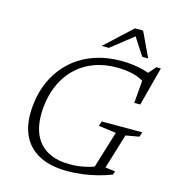

<svg xmlns="http://www.w3.org/2000/svg" viewBox="-131 -1025 1038 1144"><g transform="rotate(15 388.0 -453.0)"><path d="M393 -33Q420.5 -33 449.2 -36.5Q478 -40 507.5 -48Q537 -56 566 -69L533.5 -35.5L610 -285L502 -299.5L511.5 -329H761.5L752 -299.5L669.5 -285L604 -70L665 -62L658 -40.5Q619.5 -25.5 575.2 -14Q531 -2.5 484 3.8Q437 10 389.5 10Q290.5 10 223.2 -22.5Q156 -55 122 -116.2Q88 -177.5 88 -263Q88 -332.5 105.5 -398Q123 -463.5 158.8 -519.5Q194.5 -575.5 248 -618Q301.5 -660.5 373 -684.2Q444.5 -708 534 -708Q570 -708 604.5 -703.5Q639 -699 669.5 -691Q700 -683 723.5 -672.5L694.5 -670L742.5 -725.5H770L707 -486H670L684 -653L703.5 -611.5Q662.5 -641.5 615.8 -652.2Q569 -663 517.5 -663Q441 -663 381.5 -641.5Q322 -620 278.8 -582.5Q235.5 -545 207.2 -495.8Q179 -446.5 165.5 -390.2Q152 -334 152 -276Q152 -195 180.8 -141Q209.5 -87 263.5 -60Q317.5 -33 393 -33ZM394.5 -763.5 559 -916H609.5L681.5 -763.5H645L569.5 -880H586.5L439 -763.5Z"/></g></svg>

Font: Newsreader 9pt Light
Style: Italic
Weight: 300
Italic angle: -17°
Designer: Hugues Gentile
Foundry: Production Type
Version: Version 1.003